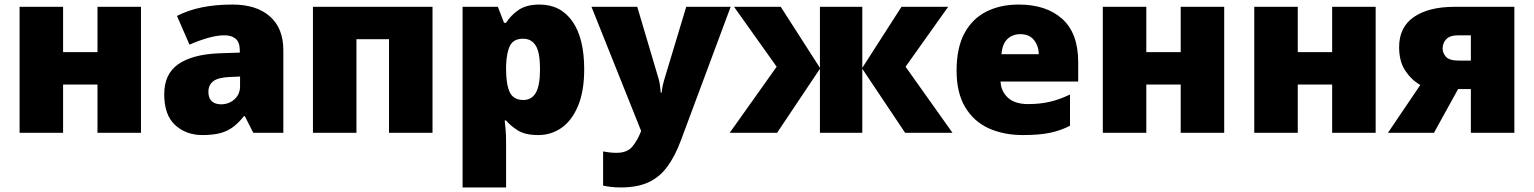

<svg xmlns="http://www.w3.org/2000/svg" viewBox="-20 -583 6735 843"><path d="M257 -553V-354H408V-553H599V0H408V-212H257V0H66V-553Z M1001 -563Q1106 -563 1165 -511Q1224 -459 1224 -363V0H1092L1055 -73H1051Q1028 -44 1003.5 -25.5Q979 -7 947 1.5Q915 10 869 10Q797 10 749 -34Q701 -78 701 -169Q701 -258 762.5 -301Q824 -344 941 -349L1033 -352V-360Q1033 -397 1015 -412.5Q997 -428 966 -428Q933 -428 893 -416.5Q853 -405 812 -387L757 -513Q805 -538 865.5 -550.5Q926 -563 1001 -563ZM990 -245Q938 -243 916.5 -226.5Q895 -210 895 -180Q895 -152 910 -138.5Q925 -125 950 -125Q985 -125 1009.5 -147Q1034 -169 1034 -204V-247Z M1879 -553V0H1688V-411H1545V0H1354V-553Z M2349 -563Q2441 -563 2493 -489.5Q2545 -416 2545 -278Q2545 -184 2518.5 -119.5Q2492 -55 2446.5 -22.5Q2401 10 2343 10Q2285 10 2252.5 -11Q2220 -32 2202 -54H2196Q2198 -35 2200 -13Q2202 9 2202 38V240H2011V-553H2166L2193 -483H2202Q2222 -515 2256.5 -539Q2291 -563 2349 -563ZM2277 -413Q2235 -413 2219.5 -383Q2204 -353 2202 -294V-279Q2202 -213 2218 -178.5Q2234 -144 2278 -144Q2314 -144 2332.5 -175.5Q2351 -207 2351 -280Q2351 -353 2332 -383Q2313 -413 2277 -413Z M2577 -553H2778L2872 -236Q2875 -226 2877.5 -209Q2880 -192 2881 -176H2885Q2887 -196 2890.5 -210.5Q2894 -225 2897 -235L2993 -553H3188L2969 35Q2944 102 2910.5 148Q2877 194 2828 217Q2779 240 2706 240Q2680 240 2661 237.5Q2642 235 2628 232V82Q2639 84 2654.5 86Q2670 88 2687 88Q2734 88 2756.5 60.5Q2779 33 2793 -3L2795 -8Z M4143 -553 3956 -290 4162 0H3954L3766 -281V0H3580V-281L3392 0H3184L3390 -290L3203 -553H3408L3580 -285V-553H3766V-285L3938 -553Z M4453 -563Q4574 -563 4644 -500Q4714 -437 4714 -310V-225H4373Q4375 -182 4405.5 -154Q4436 -126 4494 -126Q4546 -126 4589 -136Q4632 -146 4678 -168V-31Q4638 -10 4590.5 0Q4543 10 4471 10Q4387 10 4321.5 -19.5Q4256 -49 4218 -112Q4180 -175 4180 -273Q4180 -373 4214.5 -437Q4249 -501 4310.5 -532Q4372 -563 4453 -563ZM4460 -433Q4426 -433 4403.5 -412Q4381 -391 4377 -345H4541Q4540 -382 4519.5 -407.5Q4499 -433 4460 -433Z M5013 -553V-354H5164V-553H5355V0H5164V-212H5013V0H4822V-553Z M5678 -553V-354H5829V-553H6020V0H5829V-212H5678V0H5487V-553Z M6276 0H6074L6216 -210Q6178 -231 6150.5 -272Q6123 -313 6123 -376Q6123 -464 6188 -508.5Q6253 -553 6365 -553H6629V0H6438V-192H6382ZM6314 -370Q6314 -350 6329 -333.5Q6344 -317 6384 -317H6438V-428H6383Q6346 -428 6330 -411Q6314 -394 6314 -370Z"/></svg>

Font: Noto Sans Black
Style: Regular
Weight: 900
Designer: Monotype Design Team
Foundry: Monotype Imaging Inc.
Version: Version 2.007